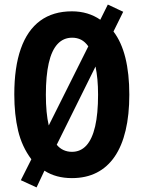

<svg xmlns="http://www.w3.org/2000/svg" viewBox="-20 -775 633 846"><path d="M549.8 -357.9Q549.8 -268.6 533.4 -200Q517.1 -131.3 485.1 -84.7Q453.1 -38.1 406 -14.2Q358.9 9.8 296.9 9.8Q261.7 9.8 231.7 1.7Q201.7 -6.3 175.8 -22.9L141.1 50.8L71.8 19L118.2 -73.2Q76.7 -128.4 59.8 -199.2Q43 -270 43 -358.9Q43 -479 71.8 -560.5Q100.6 -642.1 157.2 -683.6Q213.9 -725.1 296.9 -725.1Q333 -725.1 364.5 -715.6Q396 -706.1 421.9 -688L455.1 -754.9L522.9 -723.1L480 -636.2Q515.1 -590.3 532.5 -520.3Q549.8 -450.2 549.8 -357.9ZM412.1 -357.9Q412.1 -394 409.2 -425.3Q406.2 -456.5 400.9 -481.9L230 -137.2Q242.7 -121.6 259.8 -113.8Q276.9 -106 296.9 -106Q335 -106 360.6 -134Q386.2 -162.1 399.2 -218Q412.1 -273.9 412.1 -357.9ZM182.1 -357.9Q182.1 -316.9 185.3 -283Q188.5 -249 194.8 -222.2L369.1 -570.8Q355 -590.8 337.4 -599.9Q319.8 -608.9 297.9 -608.9Q259.3 -608.9 233.4 -580.8Q207.5 -552.7 194.8 -496.8Q182.1 -440.9 182.1 -357.9Z"/></svg>

Font: Open Sans Condensed
Style: Regular
Weight: 400
Width: 3
Designer: Monotype Design Team
Foundry: Monotype Imaging Inc.
Version: Version 3.000